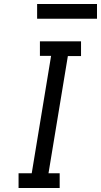

<svg xmlns="http://www.w3.org/2000/svg" viewBox="-20 -942 506 962"><path d="M73 0V-74H139L236 -662H180V-735H386V-661H320L223 -74H279V0ZM166 -848V-922H466V-848Z"/></svg>

Font: Zed Sans Extended
Style: Italic
Weight: 400
Width: 7
Italic angle: -9°
Designer: Belleve Invis
Foundry: Belleve Invis
Version: Version 1.0.0; ttfautohint (v1.8.4)